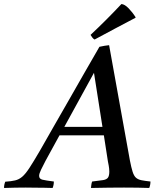

<svg xmlns="http://www.w3.org/2000/svg" viewBox="-104 -931 780 952"><path d="M431 -131 411 -260H191L122 -134Q109 -109 99.5 -89.5Q90 -70 90 -59Q90 -44 106.5 -40Q123 -36 163 -31Q163 -14 157 1Q143 0 117 0Q91 0 65 -0.5Q39 -1 24 -1Q-4 -1 -29 -0.5Q-54 0 -84 1Q-84 -15 -78 -30Q-48 -32 -29 -36.5Q-10 -41 6 -54.5Q22 -68 42 -98.5Q62 -129 94 -184Q122 -233 159 -298Q196 -363 237 -434Q278 -505 317 -574Q356 -643 389 -699Q403 -702 414.5 -704Q426 -706 437 -707L540 -136Q547 -100 553.5 -79.5Q560 -59 570 -50Q580 -41 597 -37.5Q614 -34 642 -31Q642 -14 636 1Q612 0 578 -0.5Q544 -1 511 -1Q482 -1 435 -0.5Q388 0 347 1Q348 -7 349 -15.5Q350 -24 353 -31Q389 -35 407 -38Q425 -41 431.5 -50.5Q438 -60 438 -81Q438 -86 437 -96.5Q436 -107 431 -131ZM215 -302H404L362 -570ZM568 -846V-843Q523 -820 470.5 -791.5Q418 -763 365 -735Q358 -739 354 -744.5Q350 -750 345 -758Q425 -833 498 -911Q514 -910 533.5 -890Q553 -870 568 -846Z"/></svg>

Font: Tiro Gurmukhi
Style: Italic
Weight: 400
Italic angle: -11°
Designer: Gurmukhi: John Hudson & Fiona Ross, assisted by Paul Hanslow. Latin: John Hudson with Paul Hanslow, assisted by Kaja Soj
Foundry: Tiro Typeworks Ltd.
Version: Version 1.52